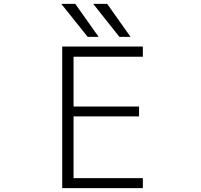

<svg xmlns="http://www.w3.org/2000/svg" viewBox="-20 -972 1040 993"><path d="M360.4 -678.7V-420.9H699.2V-370.1H360.4V-50.8H718.8V1H301.8V-731.4H718.8V-678.7ZM597.7 -781.2 461.9 -952.1H534.2L655.3 -781.2ZM433.6 -781.2 296.9 -952.1H369.1L490.2 -781.2Z"/></svg>

Font: GenEi Gothic M Light
Style: Regular
Weight: 300
Designer: o_tamon (Modified); [Source Han Sans]
Ryoko NISHIZUKA  (kana & ideographs); Paul D. Hunt (Latin, Greek & Cyrillic); Wenl
Version: Version 1.1a;Original Version 1.004